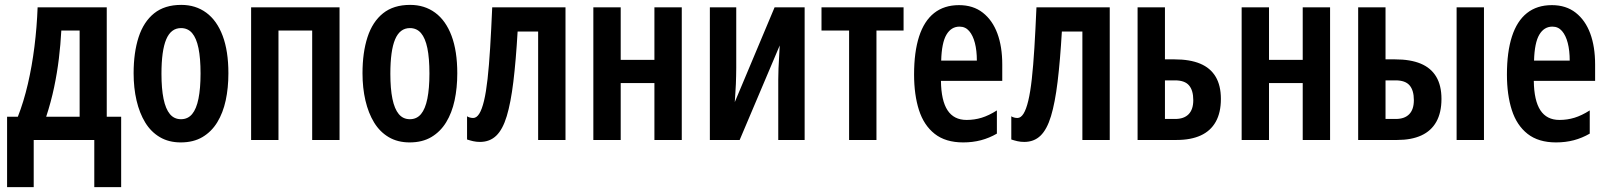

<svg xmlns="http://www.w3.org/2000/svg" viewBox="-20 -573 6583 786"><path d="M417 -543V-95H476V193H366V0H118V193H9V-95H53Q77 -156 94 -229Q111 -302 121 -382Q131 -462 134 -543ZM231 -448Q228 -391 221 -333Q214 -275 201.5 -215.5Q189 -156 169 -95H306V-448Z M915 -273Q915 -213 904 -162Q893 -111 869.5 -72.5Q846 -34 809 -12Q772 10 720 10Q671 10 634.5 -11.5Q598 -33 574.5 -71.5Q551 -110 539 -161.5Q527 -213 527 -273Q527 -358 547.5 -421Q568 -484 611 -518.5Q654 -553 722 -553Q781 -553 824.5 -521Q868 -489 891.5 -426.5Q915 -364 915 -273ZM641 -271Q641 -210 649.5 -168.5Q658 -127 675.5 -106Q693 -85 721 -85Q749 -85 766.5 -106Q784 -127 792.5 -169Q801 -211 801 -272Q801 -335 792.5 -376Q784 -417 766.5 -437.5Q749 -458 721 -458Q680 -458 660.5 -412Q641 -366 641 -271Z M1370 -543V0H1258V-448H1120V0H1008V-543Z M1852 -273Q1852 -213 1841 -162Q1830 -111 1806.5 -72.5Q1783 -34 1746 -12Q1709 10 1657 10Q1608 10 1571.5 -11.5Q1535 -33 1511.5 -71.5Q1488 -110 1476 -161.5Q1464 -213 1464 -273Q1464 -358 1484.5 -421Q1505 -484 1548 -518.5Q1591 -553 1659 -553Q1718 -553 1761.5 -521Q1805 -489 1828.5 -426.5Q1852 -364 1852 -273ZM1578 -271Q1578 -210 1586.5 -168.5Q1595 -127 1612.5 -106Q1630 -85 1658 -85Q1686 -85 1703.5 -106Q1721 -127 1729.5 -169Q1738 -211 1738 -272Q1738 -335 1729.5 -376Q1721 -417 1703.5 -437.5Q1686 -458 1658 -458Q1617 -458 1597.5 -412Q1578 -366 1578 -271Z M2295 0H2183V-444H2099Q2092 -324 2081.5 -238Q2071 -152 2054.5 -97.5Q2038 -43 2011.5 -17.5Q1985 8 1945 8Q1930 8 1917 5Q1904 2 1892 -2V-97Q1896 -94 1903 -92Q1910 -90 1917 -90Q1931 -90 1942 -107.5Q1953 -125 1961.5 -160.5Q1970 -196 1976 -250Q1982 -304 1986.5 -377Q1991 -450 1995 -543H2295Z M2521 -543V-328H2659V-543H2771V0H2659V-233H2521V0H2409V-543Z M2994 -295Q2994 -278 2993.5 -261.5Q2993 -245 2992.5 -229Q2992 -213 2990.5 -194.5Q2989 -176 2988 -155L3151 -543H3274V0H3166V-248Q3166 -270 3167 -293.5Q3168 -317 3169.5 -340.5Q3171 -364 3172 -387L3008 0H2886V-543H2994Z M3679 -448H3568V0H3456V-448H3343V-543H3679Z M3906 -552Q3964 -552 4003.5 -521Q4043 -490 4063 -436Q4083 -382 4083 -309V-242H3832Q3833 -161 3859 -121.5Q3885 -82 3937 -82Q3969 -82 3998.5 -91Q4028 -100 4061 -121V-26Q4030 -8 3996 1Q3962 10 3923 10Q3851 10 3806.5 -25Q3762 -60 3742 -122.5Q3722 -185 3722 -268Q3722 -360 3742.5 -423.5Q3763 -487 3804 -519.5Q3845 -552 3906 -552ZM3908 -464Q3874 -464 3854.5 -431Q3835 -398 3833 -325H3979Q3979 -366 3971 -397Q3963 -428 3947.5 -446Q3932 -464 3908 -464Z M4523 0H4411V-444H4327Q4320 -324 4309.5 -238Q4299 -152 4282.5 -97.5Q4266 -43 4239.5 -17.5Q4213 8 4173 8Q4158 8 4145 5Q4132 2 4120 -2V-97Q4124 -94 4131 -92Q4138 -90 4145 -90Q4159 -90 4170 -107.5Q4181 -125 4189.5 -160.5Q4198 -196 4204 -250Q4210 -304 4214.5 -377Q4219 -450 4223 -543H4523Z M4788 -330Q4851 -330 4893 -312.5Q4935 -295 4956.5 -259Q4978 -223 4978 -168Q4978 -112 4957 -74.5Q4936 -37 4895.5 -18.5Q4855 0 4797 0H4637V-543H4749V-330ZM4865 -163Q4865 -203 4847.5 -223.5Q4830 -244 4790 -244H4749V-86H4791Q4827 -86 4846 -105.5Q4865 -125 4865 -163Z M5175 -543V-328H5313V-543H5425V0H5313V-233H5175V0H5063V-543Z M5540 0V-543H5652V-330H5691Q5754 -330 5796 -312.5Q5838 -295 5859.5 -259Q5881 -223 5881 -168Q5881 -112 5860 -74.5Q5839 -37 5798.5 -18.5Q5758 0 5700 0ZM5694 -86Q5730 -86 5749 -105.5Q5768 -125 5768 -163Q5768 -203 5750.5 -223.5Q5733 -244 5693 -244H5652V-86ZM5943 0V-543H6055V0Z M6333 -552Q6391 -552 6430.5 -521Q6470 -490 6490 -436Q6510 -382 6510 -309V-242H6259Q6260 -161 6286 -121.5Q6312 -82 6364 -82Q6396 -82 6425.5 -91Q6455 -100 6488 -121V-26Q6457 -8 6423 1Q6389 10 6350 10Q6278 10 6233.5 -25Q6189 -60 6169 -122.5Q6149 -185 6149 -268Q6149 -360 6169.5 -423.5Q6190 -487 6231 -519.5Q6272 -552 6333 -552ZM6335 -464Q6301 -464 6281.5 -431Q6262 -398 6260 -325H6406Q6406 -366 6398 -397Q6390 -428 6374.5 -446Q6359 -464 6335 -464Z"/></svg>

Font: Noto Sans Display ExtraCondensed SemiBold
Style: Regular
Weight: 600
Width: 2
Designer: Monotype Design Team
Foundry: Monotype Imaging Inc.
Version: Version 2.003